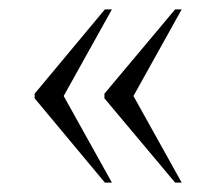

<svg xmlns="http://www.w3.org/2000/svg" viewBox="-20 -475 455 410"><path d="M354 -85 203 -265V-275L354 -455H368L265 -270L368 -85ZM204 -85 54 -265V-275L204 -455H219L116 -270L219 -85Z"/></svg>

Font: Noto Serif Display Condensed Light
Style: Regular
Weight: 300
Width: 3
Designer: Monotype Design Team
Foundry: Monotype Imaging Inc.
Version: Version 2.009